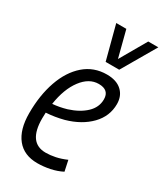

<svg xmlns="http://www.w3.org/2000/svg" viewBox="-200 -869 815 956"><g transform="rotate(30 208.0 -390.5)"><path d="M321 -21Q290 -5 253.5 2.5Q217 10 182 10Q105 10 64 -41Q23 -92 23 -186Q23 -289 51.5 -370.5Q80 -452 134 -499Q188 -546 263 -546Q318 -546 348.5 -518Q379 -490 379 -443Q379 -373 328.5 -321Q278 -269 193 -245Q143 -232 93 -229Q92 -212 92 -195Q92 -56 192 -56Q218 -56 247 -62Q276 -68 308 -82ZM251 -485Q196 -485 154.5 -430Q113 -375 99 -283Q138 -286 179 -298Q239 -317 275 -351Q311 -385 311 -431Q311 -485 251 -485ZM416 -791 303 -597H225L174 -791H232L271 -640L358 -791Z"/></g></svg>

Font: Georama SemiCondensed
Style: Italic
Weight: 400
Width: 4
Italic angle: -9°
Designer: Jean-Baptiste Levee
Foundry: Production Type
Version: Version 1.000